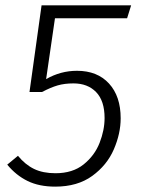

<svg xmlns="http://www.w3.org/2000/svg" viewBox="-20 -685 524 716"><path d="M454 -617H185L152 -390Q206 -421 267 -421Q343 -421 386.5 -373.5Q430 -326 430 -244Q430 -187 404.5 -128Q379 -69 324 -29Q269 11 186 11Q126 11 83 -10Q40 -31 7 -71L47 -104Q74 -71 107 -55Q140 -39 187 -39Q251 -39 292 -72Q333 -105 351.5 -152.5Q370 -200 370 -245Q370 -309 338.5 -341.5Q307 -374 254 -374Q221 -374 195 -366.5Q169 -359 137 -342H90L135 -665H469Z"/></svg>

Font: FiraGO Light
Style: Italic
Weight: 300
Italic angle: -8°
Designer: bBox Type GmbH
Foundry: bBox Type GmbH
Version: Version 1.001